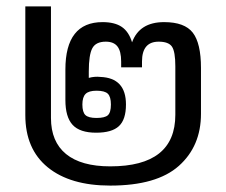

<svg xmlns="http://www.w3.org/2000/svg" viewBox="-20 -564 706 599"><path d="M59 -205V-544H139V-196Q139 -122 186 -83.5Q233 -45 324 -45Q527 -45 527 -206V-357Q527 -403 516.5 -418.5Q506 -434 475 -434Q423 -434 423 -372V-354H358V-372Q358 -404 346.5 -419Q335 -434 310 -434Q279 -434 268 -413.5Q257 -393 257 -341V-321Q275 -326 293 -324Q373 -321 373 -238Q373 -191 351 -170.5Q329 -150 280 -150Q229 -150 206.5 -174.5Q184 -199 184 -252V-347Q184 -495 300 -495Q338 -495 360 -480Q382 -465 392 -432Q415 -495 492 -495Q556 -495 581.5 -462Q607 -429 607 -352V-209Q607 -108 538 -46.5Q469 15 324 15Q199 15 129 -42Q59 -99 59 -205ZM326 -238Q326 -262 316.5 -271.5Q307 -281 281 -281Q257 -281 247 -271Q237 -261 237 -238Q237 -214 246.5 -205Q256 -196 281 -196Q307 -196 316.5 -204.5Q326 -213 326 -238Z"/></svg>

Font: Pridi Light
Style: Regular
Weight: 300
Designer: Katatrad Team
Foundry: CadsonDemak
Version: Version 1.003